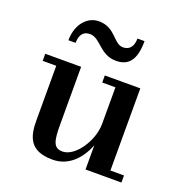

<svg xmlns="http://www.w3.org/2000/svg" viewBox="-128 -809 883 930"><g transform="rotate(20 314.0 -343.5)"><path d="M205.5 -624C262 -624 282.5 -545 367.5 -545C434 -545 465.5 -587.5 465.5 -682H429C429 -637.5 407.5 -618 377 -618C327 -618 313 -697 225.5 -697C169 -697 117.5 -645 117.5 -560H154.5C154.5 -604.5 175 -624 205.5 -624ZM219.5 -460H34.5V-423.5H104.5V-141C104.5 -54 127 10 242.5 10C328.5 10 382 -55 409.5 -124.5V0H594.5V-36.5H524.5V-460H341.5V-423.5H409.5V-235.5C409.5 -147 339.5 -43.5 274.5 -43.5C227.5 -43.5 219.5 -77.5 219.5 -161.5Z"/></g></svg>

Font: Bodoni* 06pt Medium
Style: Regular
Weight: 500
Version: Version 2.3